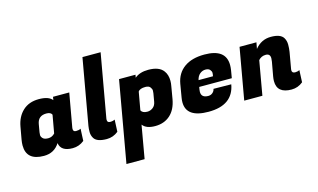

<svg xmlns="http://www.w3.org/2000/svg" viewBox="-114 -1108 2874 1736"><g transform="rotate(-15 1323.5 -240.5)"><path d="M491 -154Q491 -128 517.5 -128Q544 -128 562 -138L557 -25Q509 14 449 14Q339 14 327 -66Q277 14 180 14Q16 14 16 -127Q16 -151 21 -180L42 -297Q58 -387 115.5 -440.5Q173 -494 265.5 -494Q358 -494 391 -451L396 -481H548L492 -166Q491 -160 491 -154ZM195 -202Q193 -193 193 -177Q193 -161 208 -145.5Q223 -130 258.5 -130Q294 -130 320 -158L350 -326Q339 -351 298 -351Q221 -351 208 -277Z M810 -154Q810 -128 836.5 -128Q863 -128 881 -138L876 -25Q828 14 768 14Q677 14 650 -28Q633 -55 633 -87Q633 -119 637 -143L746 -759H916L811 -166Q810 -160 810 -154Z M1290 -494Q1392 -494 1431 -440Q1459 -403 1459 -346Q1459 -323 1454 -297L1434 -180Q1417 -85 1361 -35.5Q1305 14 1221 14Q1137 14 1104 -31L1050 278H880L1014 -481H1168L1163 -454Q1210 -494 1290 -494ZM1186 -130Q1214 -130 1238 -148Q1262 -166 1268 -202L1281 -277Q1283 -287 1283 -302Q1283 -317 1270 -334Q1257 -351 1225 -351Q1173 -351 1157 -326L1127 -158Q1141 -130 1186 -130Z M1721 14Q1513 14 1513 -130Q1513 -150 1517 -173L1538 -297Q1555 -393 1626.5 -444.5Q1698 -496 1816 -496Q2017 -496 2017 -344Q2017 -322 2013 -296L2001 -225H1696L1692 -202Q1690 -190 1690 -180Q1690 -125 1755 -125Q1779 -125 1796 -140Q1813 -155 1816 -175L1982 -173Q1949 14 1721 14ZM1841 -286Q1845 -303 1845 -317.5Q1845 -332 1832 -347Q1819 -362 1790.5 -362Q1762 -362 1738.5 -343Q1715 -324 1706 -286Z M2393 -307Q2393 -350 2351.5 -350Q2310 -350 2283 -319L2227 0H2057L2142 -481H2300L2289 -422Q2348 -495 2438 -495Q2528 -495 2555 -451Q2572 -423 2572 -387Q2572 -351 2567 -320L2540 -166Q2539 -160 2539 -155Q2539 -128 2569 -128Q2592 -128 2610 -138L2605 -25Q2558 14 2498 14Q2362 14 2362 -100Q2362 -120 2366 -143L2390 -276Q2393 -294 2393 -307Z"/></g></svg>

Font: Fugaz One
Style: Regular
Weight: 400
Designer: Daniel Hernandez
Foundry: Daniel Hernandez
Version: Version 1.002